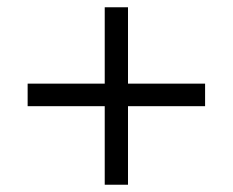

<svg xmlns="http://www.w3.org/2000/svg" viewBox="-20 -548 640 528"><path d="M268 -40V-256H56V-318H268V-528H332V-318H544V-256H332V-40Z"/></svg>

Font: Nunito Sans 12pt ExtraLight 12pt
Style: Regular
Weight: 400
Version: Version 3.101;gftools[0.9.27]